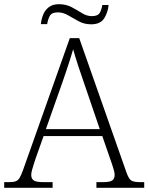

<svg xmlns="http://www.w3.org/2000/svg" viewBox="-23 -896 708 916"><path d="M-3 0V-27H18Q40 -27 51.5 -31Q63 -35 70.5 -47.5Q78 -60 87 -85L310 -714H355L579 -77Q590 -45 601.5 -36Q613 -27 646 -27H665V0H437V-27H467Q502 -27 513 -35.5Q524 -44 524 -62Q524 -72 519.5 -87Q515 -102 510 -117Q505 -132 502 -140L465 -247H185L148 -143Q145 -134 140 -118.5Q135 -103 130.5 -87.5Q126 -72 126 -62Q126 -44 137.5 -35.5Q149 -27 185 -27H228V0ZM196 -280H453L381 -491Q366 -533 350.5 -580.5Q335 -628 326 -661Q321 -642 312 -614.5Q303 -587 293 -556.5Q283 -526 274 -501ZM412 -780Q379 -780 352.5 -794.5Q326 -809 302 -823Q278 -837 253 -837Q223 -837 214 -819Q205 -801 202 -781H172Q174 -803 182.5 -825Q191 -847 209.5 -861.5Q228 -876 258 -876Q292 -876 318.5 -862Q345 -848 368 -833.5Q391 -819 415 -819Q444 -819 453 -835Q462 -851 465 -872H495Q492 -837 474 -808.5Q456 -780 412 -780Z"/></svg>

Font: Noto Serif Tibetan ExtraLight
Style: Regular
Weight: 200
Designer: Monotype Design Team
Foundry: Monotype Imaging Inc.
Version: Version 2.103; ttfautohint (v1.8.4.7-5d5b)